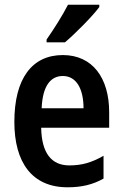

<svg xmlns="http://www.w3.org/2000/svg" viewBox="-20 -786 521 816"><path d="M402 -756V-766H269C246 -721 212 -667 178 -618V-606H256C302 -645 374 -718 402 -756ZM247 -552C116 -552 41 -452 41 -268C41 -96 116 10 267 10C326 10 374 -1 420 -27V-124C370 -95 327 -83 275 -83C198 -83 157 -136 155 -243H444V-309C444 -455 373 -552 247 -552ZM247 -463C306 -463 335 -406 335 -326H157C161 -421 195 -463 247 -463Z"/></svg>

Font: Noto Sans Telugu Condensed SemiBold
Style: Regular
Weight: 600
Width: 3
Designer: Jelle Bosma - Monotype Design Team
Foundry: Monotype Imaging Inc.
Version: Version 2.005